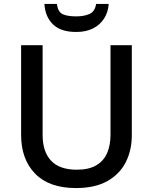

<svg xmlns="http://www.w3.org/2000/svg" viewBox="-20 -943 776 973"><path d="M648 -258Q648 -181 617 -120.5Q586 -60 523.5 -25Q461 10 365 10Q229 10 158 -63Q87 -136 87 -259V-714H196V-259Q196 -174 239 -128.5Q282 -83 369 -83Q430 -83 467.5 -105Q505 -127 522.5 -166.5Q540 -206 540 -260V-714H648ZM531 -923Q528 -881 507.5 -849Q487 -817 451.5 -799Q416 -781 366 -781Q288 -781 248.5 -819.5Q209 -858 205 -923H268Q274 -882 298 -871Q322 -860 367 -860Q405 -860 433 -872Q461 -884 467 -923Z"/></svg>

Font: Noto Sans Khmer Medium
Style: Regular
Weight: 500
Version: Version 2.003